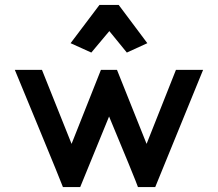

<svg xmlns="http://www.w3.org/2000/svg" viewBox="-20 -758 883 778"><path d="M383 -738 266 -583 350 -545 423 -632 494 -545 577 -583 461 -738ZM454 -475H389L270 -175L150 -475H40C40 -475 235 -4 235 0H305L422 -286C477 -155 539 -3 539 0H609L803 -475H693L574 -175Z"/></svg>

Font: Mint Spirit No2
Style: Bold
Weight: 700
Designer: HARENDAL Hirwen
Foundry: Arkandis Digital Foundry.
Version: Version 1.004;FFEdit